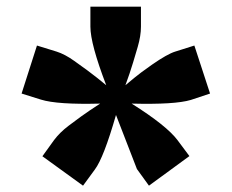

<svg xmlns="http://www.w3.org/2000/svg" viewBox="-20 -867 707 586"><path d="M109.4 -390.1 145 -439.5Q162.6 -462.9 189 -482.9L227.1 -511.2Q254.4 -530.8 285.6 -550.8Q154.8 -547.4 105 -563L45.9 -581.5L92.8 -728L152.8 -709.5Q177.7 -701.7 206.5 -681.2L247.1 -651.9Q274.9 -631.3 304.2 -606.9Q255.9 -732.9 255.9 -785.6V-846.7H410.2V-785.6Q410.2 -757.8 400.4 -724.1L386.2 -676.3Q376 -642.6 362.8 -606.9Q391.6 -631.3 411.1 -646L444.3 -669.9Q490.7 -702.1 514.6 -709.5L573.2 -728L621.1 -581.5L562.5 -562Q513.7 -547.4 381.8 -550.8Q488.8 -483.4 522 -439L558.1 -390.6L434.6 -300.3L397.9 -351.1L334 -516.1Q296.4 -385.3 269.5 -349.6L233.4 -300.3Z"/></svg>

Font: Plaster
Style: Regular
Weight: 400
Designer: Eben Sorkin
Foundry: Eben Sorkin
Version: Version 1.007